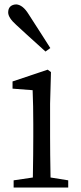

<svg xmlns="http://www.w3.org/2000/svg" viewBox="-20 -839 364 859"><path d="M205.1 -624 183.6 -608.4Q155.3 -633.8 101.6 -682.6Q68.4 -712.9 52.7 -727.5Q16.6 -759.8 16.6 -783.2Q16.6 -812.5 43.9 -818.4Q48.8 -819.3 52.7 -819.3Q82 -817.4 107.4 -776.4Q128.9 -744.1 170.9 -677.7Q194.3 -641.6 205.1 -624ZM206.1 -44.9 285.2 -32.2V0H41V-32.2L127 -44.9Q128.9 -154.3 128.9 -227.5V-284.2Q128.9 -366.2 126 -435.5L36.1 -442.4V-474.6L193.4 -527.3L208 -516.6L204.1 -375V-227.5Q204.1 -154.3 206.1 -44.9Z"/></svg>

Font: GenYoMin JP Regular
Style: Regular
Weight: 400
Version: Version 1.001;PS 1;hotconv 16.6.51;makeotf.lib2.5.65220 DEVE